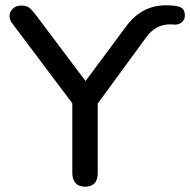

<svg xmlns="http://www.w3.org/2000/svg" viewBox="-20 -698 718 725"><path d="M253 -45V-308L26 -610Q16 -623 16 -637Q16 -653 28 -665Q40 -677 60 -677Q78 -677 88.5 -670Q99 -663 115 -642L303 -392L453 -594Q483 -636 521 -657Q559 -678 607 -678Q645 -678 661.5 -670.5Q678 -663 678 -639Q678 -624 667 -614.5Q656 -605 642 -605L622 -606Q567 -606 532 -557L349 -307V-45Q349 7 301 7Q278 7 265.5 -6.5Q253 -20 253 -45Z"/></svg>

Font: SN Pro
Style: Regular
Weight: 400
Designer: Tobias Whetton
Foundry: Supernotes
Version: Version 1.003